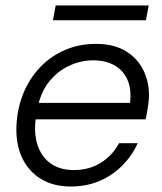

<svg xmlns="http://www.w3.org/2000/svg" viewBox="-20 -668 591 700"><path d="M238 12Q175 12 129.5 -15.5Q84 -43 60.5 -93Q37 -143 40 -210Q43 -274 65.5 -328.5Q88 -383 127 -423.5Q166 -464 217.5 -486Q269 -508 330 -508Q396 -508 439.5 -481Q483 -454 504 -409.5Q525 -365 523 -311Q522 -295 518.5 -273Q515 -251 511 -233H96L106 -293H454Q460 -343 444.5 -377.5Q429 -412 397 -430Q365 -448 319 -448Q274 -448 231.5 -428Q189 -408 158.5 -369.5Q128 -331 117 -274L112 -247Q102 -187 116 -142Q130 -97 164 -72.5Q198 -48 249 -48Q305 -48 347.5 -74.5Q390 -101 414 -146H482Q462 -101 426.5 -65Q391 -29 343.5 -8.5Q296 12 238 12ZM173 -594 183 -648H522L512 -594Z"/></svg>

Font: DM Sans 28pt Light
Style: Italic
Weight: 300
Italic angle: -10°
Version: Version 4.004;gftools[0.9.30]